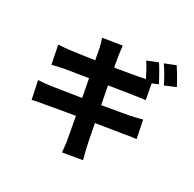

<svg xmlns="http://www.w3.org/2000/svg" viewBox="-200 -1086 1399 1383"><g transform="rotate(30 500.0 -394.5)"><path d="M764 -827Q777 -809 791.5 -783.5Q806 -758 820 -733Q834 -708 843 -690L755 -653Q739 -684 718.5 -723.5Q698 -763 678 -792ZM885 -873Q898 -854 913 -829Q928 -804 942 -779.5Q956 -755 965 -737L878 -700Q863 -732 840.5 -771Q818 -810 798 -838ZM343 -698Q338 -720 332.5 -739Q327 -758 321 -776L478 -801Q480 -786 482.5 -763Q485 -740 488 -721Q491 -706 497.5 -667.5Q504 -629 514.5 -575.5Q525 -522 537 -460Q549 -398 561 -334.5Q573 -271 584 -213.5Q595 -156 604 -111.5Q613 -67 618 -43Q623 -22 629.5 4.5Q636 31 643 57L484 84Q480 56 478 29.5Q476 3 471 -19Q467 -40 459.5 -82.5Q452 -125 441.5 -181Q431 -237 419 -299.5Q407 -362 395 -424.5Q383 -487 372.5 -542Q362 -597 354 -638Q346 -679 343 -698ZM72 -575Q97 -577 120.5 -578.5Q144 -580 168 -583Q189 -586 229 -591.5Q269 -597 320.5 -604.5Q372 -612 427.5 -620.5Q483 -629 535 -638Q587 -647 628 -654Q669 -661 691 -665Q716 -670 743.5 -676Q771 -682 791 -687L818 -543Q800 -542 771.5 -537.5Q743 -533 719 -530Q693 -526 649 -519Q605 -512 552 -503.5Q499 -495 444 -486Q389 -477 339 -469Q289 -461 251.5 -455Q214 -449 196 -446Q172 -441 150.5 -436.5Q129 -432 102 -424ZM74 -281Q95 -282 126.5 -285Q158 -288 182 -292Q209 -296 254 -303Q299 -310 355.5 -319Q412 -328 471.5 -337.5Q531 -347 587.5 -357Q644 -367 691 -375Q738 -383 766 -388Q795 -394 823 -400.5Q851 -407 872 -413L901 -267Q880 -266 850 -261Q820 -256 792 -251Q760 -246 712 -238.5Q664 -231 607 -221.5Q550 -212 490.5 -202.5Q431 -193 375.5 -183.5Q320 -174 276.5 -166.5Q233 -159 208 -154Q175 -149 148.5 -144Q122 -139 105 -134Z"/></g></svg>

Font: Noto Sans TC ExtraBold
Style: Regular
Weight: 800
Designer: Ryoko NISHIZUKA  (kana, bopomofo & ideographs); Paul D. Hunt (Latin, Greek & Cyrillic); Sandoll Communications , Soo-you
Foundry: Adobe
Version: Version 2.004-H2;hotconv 1.0.118;makeotfexe 2.5.65603